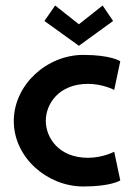

<svg xmlns="http://www.w3.org/2000/svg" viewBox="-20 -668 504 696"><path d="M416 -14 394 -118C394 -118 353 -96 299 -96C193 -96 146 -169 146 -230C146 -291 193 -364 299 -364C353 -364 394 -342 394 -342L416 -446C416 -446 383 -469 282 -469C150 -469 30 -361 30 -229C30 -97 151 8 282 8C383 8 416 -14 416 -14ZM180 -648 141 -592 266 -502 390 -592 352 -648 266 -580Z"/></svg>

Font: Hussar Tani
Style: Bold
Weight: 700
Foundry: Cannot Into Space Fonts
Version: Version 0.92